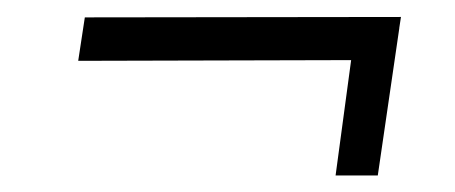

<svg xmlns="http://www.w3.org/2000/svg" viewBox="-20 -410 550 232"><path d="M74.5 -336.5 82.5 -389 464.5 -389.5 456.5 -337.5ZM385.5 -198 409.5 -376H462.5L436.5 -198Z"/></svg>

Font: Public Sans Thin ExtraLight
Style: Italic
Weight: 250
Italic angle: -8°
Version: Version 2.001